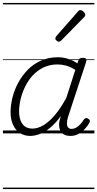

<svg xmlns="http://www.w3.org/2000/svg" viewBox="-20 -909 663 1308"><path d="M187 17Q145 17 115 -3Q85 -23 68.5 -59.5Q52 -96 52 -146Q52 -191 64.5 -242.5Q77 -294 103 -343Q129 -392 167.5 -432Q206 -472 258 -495.5Q310 -519 376 -519Q409 -519 444 -508Q479 -497 507 -477L513 -495Q517 -507 523.5 -511Q530 -515 543 -515Q562 -515 566.5 -507.5Q571 -500 567 -488L443 -111Q436 -86 436 -68Q436 -50 444 -40.5Q452 -31 467 -31Q484 -31 499.5 -40Q515 -49 528 -63.5Q541 -78 550 -93Q555 -100 562.5 -103.5Q570 -107 580 -100Q592 -94 592.5 -86Q593 -78 588 -71Q577 -51 558.5 -31Q540 -11 515.5 3Q491 17 460 17Q438 17 422 10Q406 3 396.5 -10Q387 -23 384 -41Q381 -59 384 -81Q387 -91 389.5 -100.5Q392 -110 395 -119Q357 -67 319.5 -37Q282 -7 248 5Q214 17 187 17ZM110 -150Q110 -115 120 -88.5Q130 -62 150 -47.5Q170 -33 202 -33Q237 -33 275.5 -55.5Q314 -78 353.5 -124.5Q393 -171 432 -243L493 -433Q458 -455 429 -462.5Q400 -470 372 -470Q318 -470 275.5 -449Q233 -428 202 -394Q171 -360 150.5 -317.5Q130 -275 120 -231.5Q110 -188 110 -150ZM379 -625Q374 -625 365.5 -632Q357 -639 357 -646Q357 -650 358.5 -654Q360 -658 364 -663L508 -827Q513 -835 518 -837.5Q523 -840 528 -840Q535 -840 542.5 -835Q550 -830 555.5 -822.5Q561 -815 561 -808Q561 -803 559 -799.5Q557 -796 553 -792L398 -634Q388 -625 379 -625ZM0 369H623V379H0ZM0 -20H623V0H0ZM0 -505H623V-500H0ZM0 -889H623V-879H0Z"/></svg>

Font: Playwrite HR Guides
Style: Regular
Weight: 400
Designer: Veronika Burian, José Scaglione
Foundry: TypeTogether
Version: Version 1.003